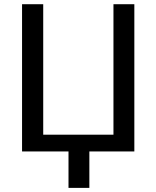

<svg xmlns="http://www.w3.org/2000/svg" viewBox="-20 -732 756 928"><path d="M86.6 0V-711.6H188.9V-81H528.4V-711.6H629.3V0H411.9V176.1H311.1V0Z"/></svg>

Font: Interface
Style: Regular
Weight: 400
Designer: Rasmus Andersson
Foundry: rsms
Version: Version 1.8